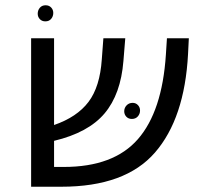

<svg xmlns="http://www.w3.org/2000/svg" viewBox="-20 -708 760 728"><path d="M696 -563 693 -503Q680 -259 567.5 -129.5Q455 0 213 0H98V-563H185V-234Q272 -264 315.5 -321.5Q359 -379 366 -483L372 -563H455L448 -477Q438 -351 376.5 -278Q315 -205 185 -174V-75H222Q411 -75 503 -180.5Q595 -286 609 -501L613 -563ZM511 -289Q511 -301 503 -309.5Q495 -318 483 -318Q469 -318 460 -308.5Q451 -299 451 -286Q451 -274 459 -265.5Q467 -257 480 -257Q494 -257 502.5 -266.5Q511 -276 511 -289ZM182 -659Q182 -671 174 -679.5Q166 -688 153 -688Q139 -688 131 -678.5Q123 -669 123 -656Q123 -644 131 -635.5Q139 -627 152 -627Q166 -627 174 -636.5Q182 -646 182 -659Z"/></svg>

Font: FiraGO Book
Style: Italic
Weight: 350
Italic angle: -8°
Designer: bBox Type GmbH
Foundry: bBox Type GmbH
Version: Version 1.001